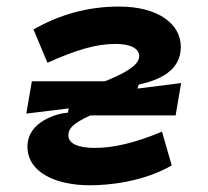

<svg xmlns="http://www.w3.org/2000/svg" viewBox="-20 -547 626 577"><path d="M250.5 9.8C304.7 9.8 408.2 0.5 496.1 -49.8L466.8 -151.4C382.3 -115.7 316.9 -102.5 265.6 -102.5C214.4 -102.5 185.5 -115.7 185.5 -139.6C185.5 -158.7 194.8 -174.3 251.5 -200.2H507.8L524.4 -297.4L393.1 -280.8L396.5 -292.5C459 -306.6 523.4 -334 523.4 -406.2C523.4 -475.6 454.6 -527.3 337.9 -527.3C241.2 -527.3 157.2 -502 80.6 -458.5L122.6 -358.4C209 -397 268.1 -415 327.6 -415C373.5 -415 398.4 -400.4 398.4 -378.4C398.4 -348.6 347.7 -324.2 295.4 -302.7H75.7L59.1 -205.6L186.5 -221.2L184.1 -208.5C152.3 -206.5 62.5 -182.1 62.5 -106.4C62.5 -28.8 147.5 9.8 250.5 9.8Z"/></svg>

Font: Cascadia Mono SemiBold
Style: Italic
Weight: 600
Italic angle: -10°
Monospace: yes
Designer: Aaron Bell
Foundry: Saja Typeworks
Version: Version 2404.023